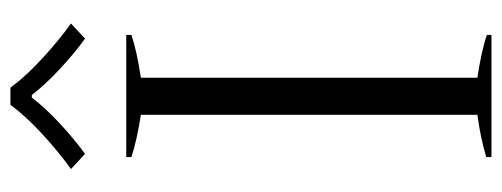

<svg xmlns="http://www.w3.org/2000/svg" viewBox="-317 -645 962 368"><g transform="rotate(-90 164.0 -461.0)"><path d="M24 -806Q55 -828 90 -860Q125 -892 147 -922H180Q202 -892 237 -860Q272 -828 303 -806L274 -779Q245 -800 215 -828Q185 -856 166 -881H161Q142 -856 112 -828Q82 -800 53 -779ZM47 -10Q83 -21 128 -27V-672Q82 -679 47 -690V-700H281V-690Q247 -679 199 -672V-27Q247 -20 281 -9V0H47Z"/></g></svg>

Font: Trirong Light
Style: Regular
Weight: 300
Designer: Katatrad Team
Foundry: CadsonDemak
Version: Version 1.001